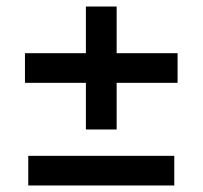

<svg xmlns="http://www.w3.org/2000/svg" viewBox="-20 -619 615 583"><path d="M240.8 -225.8V-367.5H55.8V-457.5H240.8V-599.2H334.2V-457.5H519.2V-367.5H334.2V-225.8ZM65.8 -55.8V-145.8H509.2V-55.8Z"/></svg>

Font: Funnel Display Light Medium
Style: Regular
Weight: 500
Version: Version 1.000